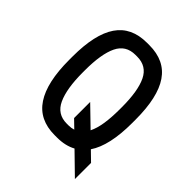

<svg xmlns="http://www.w3.org/2000/svg" viewBox="-227 -835 1055 1055"><g transform="rotate(45 301.0 -307.0)"><path d="M291.5 5.9Q171.4 5.9 113.5 -81.8Q55.7 -169.4 55.7 -342.8V-369.1Q55.7 -542.5 113.5 -627.2Q171.4 -711.9 291.5 -711.9H310.1Q430.2 -711.9 488 -627.2Q545.9 -542.5 545.9 -369.1V-342.8Q545.9 -166.5 487.3 -80.1L541 -27.8V97.7L420.9 -19.5Q374.5 5.9 310.1 5.9ZM293.9 -620.1Q219.7 -620.1 188.5 -555.2Q157.2 -490.2 157.2 -363.8V-347.7Q157.2 -221.2 188.5 -153.6Q219.7 -85.9 293.9 -85.9H307.1Q328.6 -85.9 346.7 -91.8L300.8 -136.2V-261.2L412.6 -152.8Q429.2 -186 436.8 -235.1Q444.3 -284.2 444.3 -347.7V-363.8Q444.3 -490.2 412.8 -555.2Q381.3 -620.1 307.1 -620.1Z"/></g></svg>

Font: Kay Pho Du
Style: Bold
Weight: 700
Designer: Victor Gaultney, Khu Oo Reh
Foundry: SIL International
Version: Version 3.000